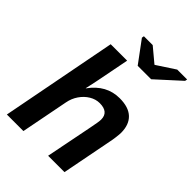

<svg xmlns="http://www.w3.org/2000/svg" viewBox="-254 -1013 1130 1130"><g transform="rotate(45 311.0 -448.0)"><path d="M237.3 -438Q309.1 -537.6 419.4 -537.6Q493.7 -537.6 531.2 -502Q568.8 -466.3 568.8 -398.9Q568.8 -386.7 565.4 -360.1Q562 -333.5 558.6 -318.8L496.6 0H360.4L418 -290.5Q430.7 -352.5 430.7 -371.1Q430.7 -434.1 356.4 -434.1Q323.7 -434.1 293.2 -415.8Q262.7 -397.5 241.2 -366.2Q219.7 -335 212.4 -295.9L154.8 0H17.1L156.7 -724.6H293.5L254.9 -526.9Q250.5 -504.4 245.6 -482.4Q240.7 -460.4 235.8 -438ZM618.7 -881.8 470.7 -747.1H358.9L259.3 -881.8L261.7 -896H335L423.8 -821.8H425.8L539.1 -896H621.6Z"/></g></svg>

Font: Arimo
Style: Bold Italic
Weight: 700
Italic angle: -12°
Designer: Steve Matteson
Foundry: Monotype Imaging Inc.
Version: Version 1.33